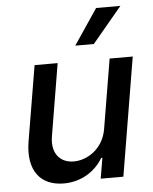

<svg xmlns="http://www.w3.org/2000/svg" viewBox="-55 -828 704 881"><g transform="rotate(-5 297.0 -387.5)"><path d="M409.1 -226.2C393.8 -133.5 318.2 -89.5 258.5 -89.5C192.8 -89.5 155.5 -137.1 167.3 -211.3L223 -545.5H116.8L58.6 -198.5C36.6 -63.2 98.7 7.1 203.5 7.1C285.5 7.1 349.8 -36.2 383.9 -94.5H389.6L373.6 0H478L568.9 -545.5H462.4ZM310.7 -618.3H396L532.7 -782H420.8Z"/></g></svg>

Font: Margiela Sans Medium
Style: Italic
Weight: 500
Italic angle: -9.39999°
Designer: Stefan Endress, Andreas Faust
Version: Version 1.100;FEAKit 1.0